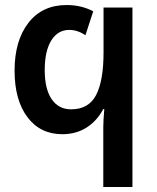

<svg xmlns="http://www.w3.org/2000/svg" viewBox="-20 -744 623 764"><path d="M391 -238Q391 -264 395 -310H391Q366 -263 324.5 -236.5Q283 -210 228 -210Q140 -210 89 -278Q38 -346 38 -463Q38 -582 93 -653Q148 -724 245 -724Q304 -724 351 -699L320 -604Q288 -625 256 -625Q210 -625 184 -583Q158 -541 158 -465Q158 -390 185.5 -349.5Q213 -309 263 -309Q333 -309 362.5 -366Q392 -423 392 -535V-714H507V0H391Z"/></svg>

Font: Noto Sans Display Medium Narrow
Style: Regular
Weight: 500
Width: 4
Designer: Monotype Design team
Foundry: Monotype Imaging Inc.
Version: Version 1.000